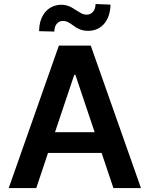

<svg xmlns="http://www.w3.org/2000/svg" viewBox="-20 -960 764 980"><path d="M24.5 0 280.5 -727.3H443.2L699.6 0H558.9L498.6 -179.3H225.1L165.1 0ZM179.7 -800.8Q179.7 -832.4 188.4 -857.4Q197.1 -882.5 212.4 -899.9Q227.6 -917.3 248.4 -926.5Q269.2 -935.7 293 -935.7Q305.4 -935.7 316.1 -933.2Q326.7 -930.8 335.9 -926.7Q345.2 -922.6 353.3 -917.4Q361.5 -912.3 369.3 -907.3Q382.5 -898.8 395.1 -892Q407.7 -885.3 423.3 -885.3Q433.6 -885.3 441.6 -889.4Q449.6 -893.5 455.4 -900.6Q461.3 -907.7 464.5 -917.8Q467.7 -927.9 467.7 -939.6L544 -936.4Q543.7 -910.2 536.6 -886Q529.5 -861.9 515.3 -843.2Q501.1 -824.6 479.6 -813.6Q458.1 -802.6 429.3 -802.6Q415.5 -802.6 404.5 -805Q393.5 -807.5 384.1 -811.6Q374.6 -815.7 366.8 -820.8Q359 -826 351.9 -831.3Q340.2 -839.8 328.3 -846.4Q316.4 -853 300.4 -853Q281.2 -853 269.4 -838.2Q257.5 -823.5 257.5 -799ZM463.1 -285.2 364.7 -578.1H359L260.7 -285.2Z"/></svg>

Font: Interop SemBd
Style: Regular
Weight: 600
Designer: Rasmus Andersson, Google, Jang Haemin
Foundry: jhaemin
Version: Version 1.008